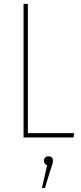

<svg xmlns="http://www.w3.org/2000/svg" viewBox="-20 -701 415 979"><path d="M122.1 -681.2V-22H357.9L355 0H100.1V-681.2ZM227.1 96.2Q250 96.2 250 119.1Q250 123.5 249 128.4Q248 133.3 247.1 136.7Q246.1 140.1 242.9 149.2Q239.7 158.2 237.8 164.1L209 257.8H193.8L220.2 142.1Q204.1 134.8 204.1 119.1Q204.1 108.9 210 102.5Q215.8 96.2 227.1 96.2Z"/></svg>

Font: Fira Sans Compressed Thin
Style: Regular
Weight: 100
Width: 1
Designer: Carrois Corporate & Edenspiekermann AG
Foundry: Carrois Corporate GbR & Edenspiekermann AG
Version: Version 4.203;PS 004.203;hotconv 1.0.88;makeotf.lib2.5.64775